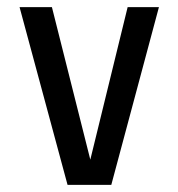

<svg xmlns="http://www.w3.org/2000/svg" viewBox="-20 -520 502 540"><path d="M293 0H170L35 -500H126L234 -71L339 -500H427Z"/></svg>

Font: Share Tech
Style: Regular
Weight: 400
Designer: Ralph du Carrois
Foundry: Carrois Type Design
Version: Version 1.100